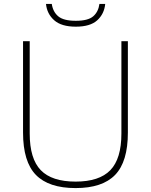

<svg xmlns="http://www.w3.org/2000/svg" viewBox="-20 -950 770 979"><path d="M365.5 9Q228.5 9 163 -58.2Q97.5 -125.5 97.5 -274V-740H131.5V-269Q131.5 -140.5 188 -82.2Q244.5 -24 365.5 -24Q486 -24 542.5 -82.2Q599 -140.5 599 -269V-740H632V-274Q632 -125.5 567 -58.2Q502 9 365.5 9ZM366.5 -814Q293 -814 256.2 -846.8Q219.5 -879.5 214.5 -930H244Q250 -889.5 277 -866.8Q304 -844 366.5 -844Q429 -844 455.2 -866.8Q481.5 -889.5 487 -930H516.5Q511.5 -879 475.8 -846.5Q440 -814 366.5 -814Z"/></svg>

Font: Encode Sans Semi Expanded Thin
Style: Regular
Weight: 100
Width: 6
Designer: Multiple Designers
Foundry: Impallari Type
Version: Version 3.000; ttfautohint (v1.8.3) -l 8 -r 50 -G 200 -x 14 